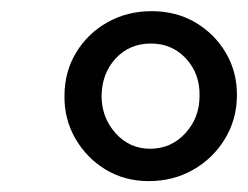

<svg xmlns="http://www.w3.org/2000/svg" viewBox="-20 -816 445 344"><path d="M246.5 -491.5Q203.5 -491.5 169.2 -512.2Q135 -533 115 -567.8Q95 -602.5 95.5 -644Q95.5 -687.5 116.5 -722Q137.5 -756.5 172.8 -776.2Q208 -796 252 -796Q295.5 -796 330 -775.8Q364.5 -755.5 384.8 -721Q405 -686.5 404.5 -644Q404 -601.5 382.8 -566.8Q361.5 -532 326 -511.8Q290.5 -491.5 246.5 -491.5ZM249 -549.5Q286.5 -549.5 312 -577.2Q337.5 -605 337.5 -644Q338.5 -683.5 313.5 -710.8Q288.5 -738 250.5 -738Q212 -738 187.2 -711.2Q162.5 -684.5 162 -644Q162 -605.5 187 -577.5Q212 -549.5 249 -549.5Z"/></svg>

Font: Merriweather 72pt Black
Style: Italic
Weight: 900
Italic angle: -7.8°
Version: Version 2.101